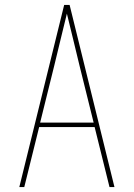

<svg xmlns="http://www.w3.org/2000/svg" viewBox="-20 -755 540 775"><path d="M58 0 239 -735H261L442 0H422L362 -242H138L78 0ZM358 -260 301 -490Q288 -543 275.5 -595.5Q263 -648 250 -700Q237 -648 224.5 -595.5Q212 -543 199 -490L142 -260Z"/></svg>

Font: Iosevka SS18 Thin
Style: Regular
Weight: 100
Monospace: yes
Designer: Belleve Invis
Foundry: Belleve Invis
Version: Version 25.1.1; ttfautohint (v1.8.4)